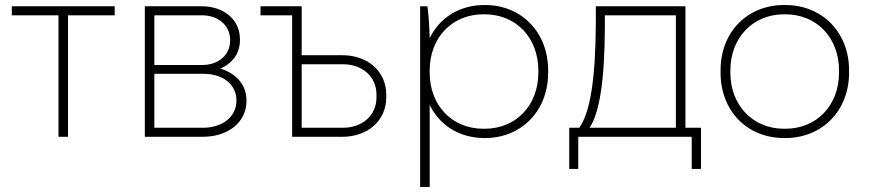

<svg xmlns="http://www.w3.org/2000/svg" viewBox="-20 -545 3465 765"><path d="M213 0H251V-484H437V-520H27V-484H213Z M557 0H788C890 0 962 -59 962 -142V-146C962 -206 922 -252 858 -272C906 -292 936 -333 936 -384V-389C936 -466 873 -520 783 -520H557ZM595 -286V-484H785C850 -484 897 -443 897 -386V-384C897 -326 851 -286 785 -286ZM595 -36V-251H790C869 -251 922 -208 922 -146V-143C922 -81 867 -36 790 -36Z M1144 0H1344C1446 0 1519 -65 1519 -157V-168C1519 -260 1446 -325 1344 -325H1182V-520H1018V-484H1144ZM1182 -36V-289H1346C1425 -289 1480 -239 1480 -168V-157C1480 -86 1425 -36 1346 -36Z M1654 200H1692V-127C1731 -46 1811 5 1910 5H1913C2058 5 2164 -104 2164 -255V-265C2164 -416 2058 -525 1913 -525H1910C1811 -525 1731 -474 1692 -393C1691 -442 1687 -492 1683 -520H1654ZM1906 -32C1781 -32 1692 -125 1692 -256V-264C1692 -395 1781 -488 1906 -488H1911C2036 -488 2125 -395 2125 -264V-256C2125 -125 2036 -32 1911 -32Z M2248 128H2284V0H2736V128H2773V-36H2711V-520H2354V-457C2353 -232 2332 -97 2288 -36H2248ZM2329 -36C2368 -93 2389 -222 2390 -433V-484H2673V-36Z M3104 5H3109C3256 5 3363 -104 3363 -255V-265C3363 -416 3256 -525 3109 -525H3104C2957 -525 2851 -417 2851 -265V-255C2851 -103 2957 5 3104 5ZM3104 -32C2980 -32 2890 -125 2890 -256V-264C2890 -395 2980 -488 3104 -488H3109C3234 -488 3323 -395 3323 -264V-256C3323 -125 3234 -32 3109 -32Z"/></svg>

Font: Fixel Display ExtraLight
Style: Regular
Weight: 200
Designer: AlfaBravo + MacPaw
Foundry: Kyrylo Tkachov, Marchela Mozhyna, Serhii Makarenko, Maria Weinstein, Zakhar Kryvoshyya
Version: Version 1.211